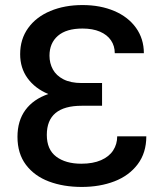

<svg xmlns="http://www.w3.org/2000/svg" viewBox="-20 -737 655 767"><path d="M172.9 -361.3Q119.6 -383.8 90.1 -424.6Q60.5 -465.3 60.5 -520.5Q60.5 -580.6 92.5 -625Q124.5 -669.4 181.2 -693.1Q237.8 -716.8 309.6 -716.8Q380.9 -716.8 436.5 -693.1Q492.2 -669.4 523.4 -625.7Q554.7 -582 554.7 -524.4H438.5Q438.5 -553.7 423.3 -575.9Q408.2 -598.1 379.2 -610.6Q350.1 -623 309.6 -623Q245.1 -623 211.4 -594Q177.7 -564.9 177.7 -514.6Q177.7 -484.4 191.2 -459.7Q204.6 -435.1 233.4 -420.2Q262.2 -405.3 306.6 -405.3H387.7V-314.5H306.6Q167 -314.5 167 -198.2Q167 -139.6 204.6 -111.3Q242.2 -83 304.7 -83Q351.6 -83 383.8 -97.2Q416 -111.3 432.1 -136.2Q448.2 -161.1 448.2 -192.4H564.5Q564.5 -126.5 530 -80.8Q495.6 -35.2 437.3 -12.7Q378.9 9.8 306.6 9.8Q233.4 9.8 175.5 -12Q117.7 -33.7 83.7 -78.6Q49.8 -123.5 49.8 -190.4Q49.8 -254.4 81.5 -297.6Q113.3 -340.8 172.9 -361.3Z"/></svg>

Font: Pretendard Std Medium
Style: Regular
Weight: 500
Designer: Base glyphs from Inter by Rasmus Andersson; Hangeul glyphs from Noto Sans CJK(Source Han Sans) by Jang Soo-young and Kan
Foundry: Kil Hyung-jin
Version: Version 1.309